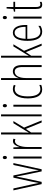

<svg xmlns="http://www.w3.org/2000/svg" viewBox="1372 -2264 810 3593"><g transform="rotate(-90 1776.5 -468.0)"><path d="M287 -470 365 -93H405L521 -622H485L406 -256C398 -218 395 -202 387 -150H385C379 -193 371 -235 363 -271L289 -622H248L173 -277C164 -234 154 -181 150 -151H148C140 -191 132 -231 123 -273L46 -622H10L127 -93H169L250 -470C257 -502 263 -536 268 -567H269C274 -536 280 -503 287 -470Z M625 -820C603 -820 595 -802 595 -781C595 -760 605 -743 624 -743C643 -743 655 -758 655 -782C655 -802 647 -820 625 -820ZM643 -622H606V-93H643Z M931 -630C868 -630 839 -564 822 -509H820L814 -622H785V-93H822V-371C822 -474 860 -593 930 -593C944 -593 959 -588 968 -584L977 -620C962 -628 945 -630 931 -630Z M1093 -458V-853H1056V-93H1093V-290L1160 -389L1280 -93H1319L1185 -422L1307 -622H1267L1124 -389C1112 -370 1105 -357 1093 -335H1091C1093 -378 1093 -414 1093 -458Z M1432 -93V-853H1395V-93Z M1595 -820C1573 -820 1565 -802 1565 -781C1565 -760 1575 -743 1594 -743C1613 -743 1625 -758 1625 -782C1625 -802 1617 -820 1595 -820ZM1613 -622H1576V-93H1613Z M1899 -83C1926 -83 1959 -90 1983 -101V-136C1956 -124 1929 -117 1903 -117C1809 -117 1769 -210 1769 -352C1769 -515 1821 -597 1908 -597C1931 -597 1952 -592 1972 -581L1985 -613C1962 -625 1936 -632 1906 -632C1796 -632 1731 -533 1731 -351C1731 -184 1785 -83 1899 -83Z M2112 -596V-853H2075V-93H2112V-387C2112 -533 2166 -597 2232 -597C2284 -597 2318 -558 2318 -451V-93H2355V-459C2355 -574 2314 -632 2237 -632C2165 -632 2129 -577 2112 -525H2109C2112 -548 2112 -565 2112 -596Z M2530 -458V-853H2493V-93H2530V-290L2597 -389L2717 -93H2756L2622 -422L2744 -622H2704L2561 -389C2549 -370 2542 -357 2530 -335H2528C2530 -378 2530 -414 2530 -458Z M2961 -632C2858 -632 2808 -526 2808 -357C2808 -190 2860 -83 2980 -83C3022 -83 3058 -96 3088 -115V-154C3052 -129 3018 -117 2982 -117C2890 -117 2845 -202 2845 -362H3105V-396C3105 -518 3067 -632 2961 -632ZM2961 -599C3039 -599 3071 -505 3070 -394H2846C2852 -532 2894 -599 2961 -599Z M3244 -820C3222 -820 3214 -802 3214 -781C3214 -760 3224 -743 3243 -743C3262 -743 3274 -758 3274 -782C3274 -802 3266 -820 3244 -820ZM3262 -622H3225V-93H3262Z M3491 -117C3451 -117 3441 -146 3441 -208V-589H3539V-622H3441V-749H3413L3403 -622L3354 -612V-589H3404V-209C3404 -126 3422 -83 3485 -83C3506 -83 3522 -87 3537 -94V-128C3526 -122 3508 -117 3491 -117Z"/></g></svg>

Font: Noto Sans Kannada UI ExtraCondensed ExtraLight
Style: Regular
Weight: 200
Width: 2
Designer: Jelle Bosma - Monotype Design Team
Foundry: Monotype Imaging Inc.
Version: Version 2.005